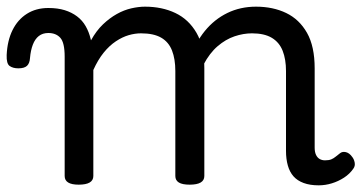

<svg xmlns="http://www.w3.org/2000/svg" viewBox="-75 -539 1085 576"><path d="M161 15Q140 15 129.5 8.5Q119 2 119 -11V-369Q119 -411 106 -425.5Q93 -440 70 -440Q53 -440 41.5 -431Q30 -422 23.5 -405Q17 -388 15 -365Q14 -349 6 -341.5Q-2 -334 -20 -334Q-36 -334 -46 -341Q-56 -348 -55 -374Q-53 -417 -37.5 -448.5Q-22 -480 5.5 -497.5Q33 -515 70 -515Q98 -515 119 -508.5Q140 -502 156 -490Q172 -478 182 -460.5Q192 -443 197 -422L198 -418Q214 -447 234 -466Q254 -485 275.5 -497Q297 -509 319 -514Q341 -519 360 -519Q411 -519 451 -500Q491 -481 514.5 -440.5Q538 -400 538 -334V-11Q538 2 527 8.5Q516 15 494 15Q472 15 461.5 8.5Q451 2 451 -11V-326Q451 -362 441 -387.5Q431 -413 408.5 -426Q386 -439 348 -439Q330 -439 311 -433.5Q292 -428 272.5 -415Q253 -402 236 -381Q219 -360 205 -329V-11Q205 2 194 8.5Q183 15 161 15ZM881 17Q855 17 836 10Q817 3 805.5 -10Q794 -23 788.5 -42.5Q783 -62 783 -86V-326Q783 -361 773 -386.5Q763 -412 740.5 -425.5Q718 -439 681 -439Q655 -439 628.5 -430Q602 -421 578 -400.5Q554 -380 535.5 -345Q517 -310 506 -259H480Q480 -316 495.5 -363.5Q511 -411 539.5 -446Q568 -481 607 -500Q646 -519 693 -519Q744 -519 783.5 -500Q823 -481 846 -440.5Q869 -400 869 -334V-96Q869 -83 873 -74.5Q877 -66 884 -62Q891 -58 900 -58Q912 -58 919 -61Q926 -64 932 -69Q938 -74 946 -80Q953 -85 963 -82.5Q973 -80 981 -69Q987 -62 989 -51.5Q991 -41 985 -33Q974 -17 957 -6Q940 5 920.5 11Q901 17 881 17Z"/></svg>

Font: Playwrite ES Deco
Style: Regular
Weight: 400
Designer: Veronika Burian, José Scaglione
Foundry: TypeTogether
Version: Version 1.002